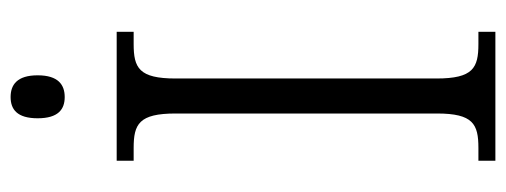

<svg xmlns="http://www.w3.org/2000/svg" viewBox="-316 -638 954 362"><g transform="rotate(-90 161.0 -457.0)"><path d="M159 -812C182 -812 200 -824 200 -863C200 -902 182 -914 159 -914C136 -914 119 -902 119 -863C119 -824 136 -812 159 -812ZM39 0H282V-32H259C214 -32 194 -42 194 -111V-603C194 -672 214 -682 259 -682H282V-714H39V-682H63C108 -682 128 -672 128 -603V-110C128 -42 108 -32 63 -32H39Z"/></g></svg>

Font: Noto Serif Bengali SemiCondensed Light
Style: Regular
Weight: 300
Width: 4
Designer: Juan Bruce, Universal Thirst, Indian Type Foundry and the Monotype Design Team.
Foundry: Monotype Imaging Inc.
Version: Version 2.003